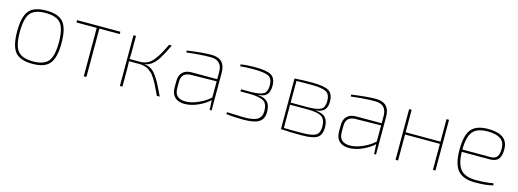

<svg xmlns="http://www.w3.org/2000/svg" viewBox="-9 -1118 4735 1756"><g transform="rotate(15 2358.0 -240.0)"><path d="M117 -435.5Q164 -492 280 -492Q396 -492 443 -435.5Q490 -379 490 -240Q490 -101 443 -44.5Q396 12 280 12Q164 12 117 -44.5Q70 -101 70 -240Q70 -379 117 -435.5ZM424 -419Q383 -469 280 -469Q177 -469 136 -419Q95 -369 95 -240Q95 -111 136 -61Q177 -11 280 -11Q383 -11 424 -61Q465 -111 465 -240Q465 -369 424 -419Z M983 -458H790V0H765V-458H573V-480H983Z M1271 -251V-250Q1306 -248 1335 -230.5Q1364 -213 1388 -178.5Q1412 -144 1429 -112.5Q1446 -81 1471 -28Q1479 -9 1484 0H1457Q1453 -8 1438.5 -38.5Q1424 -69 1420 -76.5Q1416 -84 1403 -109.5Q1390 -135 1384.5 -142.5Q1379 -150 1366 -169Q1353 -188 1344.5 -194Q1336 -200 1321.5 -212Q1307 -224 1294 -228Q1281 -232 1264.5 -236Q1248 -240 1230 -240H1129Q1131 -220 1131 -182V0H1107V-480H1131V-319Q1131 -301 1129 -261H1229Q1267 -261 1298.5 -277Q1330 -293 1354.5 -325Q1379 -357 1396.5 -387.5Q1414 -418 1436 -463Q1438 -467 1439 -469Q1440 -471 1441.5 -474Q1443 -477 1444 -480H1470Q1413 -360 1381 -320Q1331 -256 1271 -251Z M1616 -453 1613 -471Q1762 -492 1842 -492Q1975 -492 1975 -358V0H1957L1952 -93Q1917 -57 1850 -25.5Q1783 6 1719 6Q1659 6 1626.5 -25.5Q1594 -57 1594 -115V-177Q1594 -231 1624 -260.5Q1654 -290 1709 -290H1951V-358Q1951 -469 1841 -469Q1742 -469 1616 -453ZM1619 -177V-115Q1619 -20 1719 -18Q1774 -17 1841 -46.5Q1908 -76 1951 -117V-270L1709 -266Q1619 -264 1619 -177Z M2125 -458 2121 -476Q2181 -486 2254 -486Q2369 -486 2412 -460Q2455 -434 2455 -361Q2455 -308 2432.5 -280.5Q2410 -253 2352 -248V-246Q2414 -241 2441.5 -210.5Q2469 -180 2469 -118Q2469 -53 2425.5 -23.5Q2382 6 2276 6Q2182 6 2113 -4L2117 -22Q2261 -16 2275 -16Q2369 -16 2406 -40.5Q2443 -65 2443 -121Q2443 -187 2407 -211Q2371 -235 2278 -237H2185V-257H2278Q2366 -258 2398 -278.5Q2430 -299 2430 -358Q2430 -423 2392.5 -443.5Q2355 -464 2248 -464Q2164 -464 2125 -458Z M2896 -248V-246Q2962 -241 2989.5 -210Q3017 -179 3017 -119Q3017 -47 2976 -20.5Q2935 6 2830 6Q2708 6 2632 0V-479Q2698 -485 2803 -485Q2914 -485 2957 -458Q3000 -431 3000 -357Q3000 -306 2975 -279Q2950 -252 2896 -248ZM2655 -257H2821Q2909 -258 2942 -278Q2975 -298 2975 -356Q2975 -420 2937.5 -441.5Q2900 -463 2803 -463Q2718 -464 2655 -462ZM2655 -237V-17Q2726 -15 2829 -16Q2921 -16 2956.5 -37Q2992 -58 2992 -120Q2992 -187 2954.5 -212Q2917 -237 2821 -237Z M3173 -453 3170 -471Q3319 -492 3399 -492Q3532 -492 3532 -358V0H3514L3509 -93Q3474 -57 3407 -25.5Q3340 6 3276 6Q3216 6 3183.5 -25.5Q3151 -57 3151 -115V-177Q3151 -231 3181 -260.5Q3211 -290 3266 -290H3508V-358Q3508 -469 3398 -469Q3299 -469 3173 -453ZM3176 -177V-115Q3176 -20 3276 -18Q3331 -17 3398 -46.5Q3465 -76 3508 -117V-270L3266 -266Q3176 -264 3176 -177Z M4095 -480V0H4071V-246H3741V0H3717V-480H3741V-267H4071V-480Z M4550 -227H4283Q4286 -108 4331 -59.5Q4376 -11 4475 -11Q4558 -11 4638 -24L4642 -6Q4584 12 4472 12Q4358 12 4308 -46.5Q4258 -105 4258 -242Q4258 -379 4305 -435.5Q4352 -492 4464 -492Q4650 -492 4653 -356Q4655 -290 4631 -258.5Q4607 -227 4550 -227ZM4283 -249H4550Q4593 -249 4611.5 -275Q4630 -301 4628 -354Q4627 -413 4586.5 -441Q4546 -469 4465 -469Q4366 -469 4325 -419.5Q4284 -370 4283 -249Z"/></g></svg>

Font: Exo 2.0 Thin
Style: Regular
Weight: 250
Designer: Natanael Gama
Version: Version 1.001;PS 001.001;hotconv 1.0.70;makeotf.lib2.5.58329